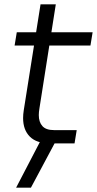

<svg xmlns="http://www.w3.org/2000/svg" viewBox="-20 -658 445 881"><path d="M210 0Q148 0 117 -31Q86 -62 86 -116Q86 -133 89 -152L166 -638H236L161 -161Q158 -143 158 -130Q158 -98 174.5 -79.5Q191 -61 228 -61H332L322 0ZM47 -449 57 -510H405L395 -449ZM54 203 169 -18H240L122 203Z"/></svg>

Font: MuseoModerno Light
Style: Italic
Weight: 300
Italic angle: -9°
Designer: Pablo Cosgaya, Héctor Gatti, Marcela Romero, and the Authors of The MuseoModerno Project.
Foundry: Omnibus-Type Team
Version: Version 1.003